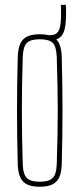

<svg xmlns="http://www.w3.org/2000/svg" viewBox="-20 -742 318 768"><path d="M139 5Q107.5 5 88.5 -4.2Q69.5 -13.5 60.8 -33.2Q52 -53 51 -85Q49.5 -138.5 48.8 -192.2Q48 -246 48 -299.5Q48 -353 48.8 -406.8Q49.5 -460.5 51 -514Q52 -546.5 60.8 -566.5Q69.5 -586.5 88.5 -595.8Q107.5 -605 139 -605Q170.5 -605 189.5 -595.8Q208.5 -586.5 217.2 -566.5Q226 -546.5 227 -514Q228.5 -460.5 229.2 -406.8Q230 -353 230 -299.5Q230 -246 229.2 -192.2Q228.5 -138.5 227 -85Q226 -53 217.2 -33.2Q208.5 -13.5 189.5 -4.2Q170.5 5 139 5ZM139 -15Q175 -15 190.2 -29.5Q205.5 -44 207 -85Q209 -148.5 210 -200Q211 -251.5 211 -299.5Q211 -347.5 210 -399Q209 -450.5 207 -514Q205.5 -556 190.8 -570.5Q176 -585 139 -585Q102.5 -585 87.5 -570.5Q72.5 -556 71 -514Q69 -450.5 68.2 -399Q67.5 -347.5 67.5 -299.5Q67.5 -251.5 68.2 -200Q69 -148.5 71 -85Q72.5 -44 87.8 -29.5Q103 -15 139 -15ZM183.5 -581.5Q180.5 -581.5 178.8 -582Q177 -582.5 174 -583.5L172.5 -601.5Q175.5 -601.5 178 -601.5Q180.5 -601.5 183.5 -601.5Q203.5 -601.5 212.8 -615.8Q222 -630 223.5 -662.5Q224 -672.5 224.2 -682.5Q224.5 -692.5 224.2 -702.5Q224 -712.5 223.5 -722.5H243.5Q244 -712.5 244.2 -702.5Q244.5 -692.5 244.2 -682.5Q244 -672.5 243.5 -662.5Q241.5 -619 227.5 -600.2Q213.5 -581.5 183.5 -581.5Z"/></svg>

Font: Big Shoulders Display SC Thin
Style: Regular
Weight: 100
Designer: Patric King
Foundry: XO Type Co
Version: Version 2.002